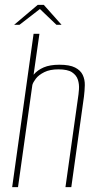

<svg xmlns="http://www.w3.org/2000/svg" viewBox="-20 -769 402 789"><path d="M30 0 118 -630H142L118 -462Q134 -481 159.5 -492Q185 -503 224 -503Q266 -503 288.5 -491.5Q311 -480 320 -461Q329 -442 328.5 -419Q328 -396 325 -372L273 0H249L300 -363Q303 -381 304.5 -402Q306 -423 300 -441.5Q294 -460 276 -472Q258 -484 220 -484Q185 -484 162 -472.5Q139 -461 127.5 -446Q116 -431 113 -420L54 0ZM38 -667 135 -749H160L233 -667H212L144 -732L60 -667Z"/></svg>

Font: Alumni Sans SC Thin
Style: Italic
Weight: 100
Italic angle: -8°
Designer: Robert E. Leuschke
Foundry: Robert E. Leuschke
Version: Version 1.016